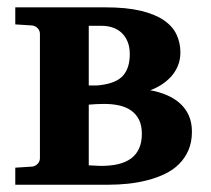

<svg xmlns="http://www.w3.org/2000/svg" viewBox="-20 -508 580 528"><path d="M507.8 -146Q507.8 -117.2 498.3 -95.2Q488.8 -73.2 472.4 -56.9Q456.1 -40.5 433.6 -29.8Q411.1 -19 385.7 -12.5Q360.4 -5.9 333 -2.9Q305.7 0 278.8 0H22V-46.9L67.9 -49.8Q77.1 -50.8 83.5 -57.4Q89.8 -64 89.8 -73.2V-415Q89.8 -423.8 83.5 -430.4Q77.1 -437 67.9 -438L22 -440.9V-487.8H270Q327.1 -487.8 366.5 -478.5Q405.8 -469.2 430.2 -452.6Q454.6 -436 465.3 -413.3Q476.1 -390.6 476.1 -363.8Q476.1 -343.8 469.2 -327.1Q462.4 -310.5 450.7 -297.6Q439 -284.7 424.1 -275.1Q409.2 -265.6 393.1 -259.8Q418 -255.4 439 -246.3Q460 -237.3 475.3 -223.4Q490.7 -209.5 499.3 -190.2Q507.8 -170.9 507.8 -146ZM370.1 -140.1Q370.1 -163.1 362.3 -178.7Q354.5 -194.3 340.6 -204.1Q326.7 -213.9 307.9 -218Q289.1 -222.2 267.1 -222.2Q256.3 -222.2 245.1 -221.7Q233.9 -221.2 224.1 -220.2V-53.2Q226.6 -53.2 231.4 -53Q236.3 -52.7 241.5 -52.5Q246.6 -52.2 251.5 -52Q256.3 -51.8 258.8 -51.8Q284.2 -51.8 304.9 -56.6Q325.7 -61.5 340.1 -72Q354.5 -82.5 362.3 -99.4Q370.1 -116.2 370.1 -140.1ZM336.9 -358.9Q336.9 -378.9 330.8 -393.6Q324.7 -408.2 314.2 -418Q303.7 -427.7 289.6 -432.4Q275.4 -437 259.8 -437H224.1V-272.9H240.7Q250 -272.9 255.9 -273.9Q300.3 -279.3 318.6 -300.3Q336.9 -321.3 336.9 -358.9Z"/></svg>

Font: Charis SIL
Style: Bold
Weight: 700
Foundry: SIL International
Version: Version 4.112